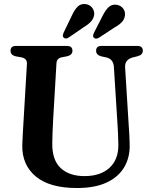

<svg xmlns="http://www.w3.org/2000/svg" viewBox="-20 -931 760 966"><path d="M571.5 -300.5 553 -594Q550.5 -633.5 515.5 -642L489.5 -647.5Q463.5 -654.5 463.5 -675.5Q463.5 -700 491 -700H670.5Q698.5 -700 698.5 -675.5Q698.5 -655 672 -648L648 -642Q606.5 -631 609.5 -590.5L627.5 -302Q629.5 -276 630.8 -251.2Q632 -226.5 632.5 -200Q633.5 -138.5 605 -89.8Q576.5 -41 517.2 -13Q458 15 367 15Q230 15 160.5 -42.8Q91 -100.5 92 -198.5Q92.5 -219 94.5 -255.2Q96.5 -291.5 98.5 -323L115.5 -610Q117 -636.5 87.5 -642.5L59.5 -647.5Q33 -653.5 33 -675.5Q33 -700 61 -700H316.5Q344.5 -700 344.5 -675.5Q344.5 -654.5 318 -648L290 -642.5Q265 -637.5 264 -611L247 -322Q245 -288 244.2 -259.8Q243.5 -231.5 243 -210Q242 -126 285.2 -85.5Q328.5 -45 405 -45Q486 -45 531.2 -87Q576.5 -129 575.5 -203Q575 -236 573.8 -258.2Q572.5 -280.5 571.5 -300.5ZM340.5 -850.5Q353.5 -879.5 369.2 -896.2Q385 -913 409.5 -910.5Q431 -908 443.2 -892.8Q455.5 -877.5 454 -858Q451.5 -838 438.2 -823.2Q425 -808.5 402.5 -795L326 -742.5Q311 -732.5 300.5 -741.5Q295.5 -746 296.2 -752.2Q297 -758.5 300 -766.5ZM495.5 -850Q509.5 -878.5 526 -894.5Q542.5 -910.5 567 -907Q588 -903.5 599.8 -887.8Q611.5 -872 608.5 -852.5Q605.5 -832.5 591.8 -818.5Q578 -804.5 555 -792L477.5 -741Q461.5 -732 452 -741.5Q447.5 -746.5 448.5 -752.8Q449.5 -759 453 -766.5Z"/></svg>

Font: Fraunces 72pt S050 SemiBold
Style: Regular
Weight: 600
Version: Version 1.000; ttfautohint (v1.8.3)